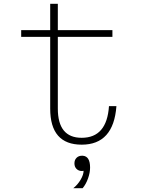

<svg xmlns="http://www.w3.org/2000/svg" viewBox="-20 -746 740 1006"><path d="M283 -726V-588H569V-553H283V-177Q283 -24 408 -24Q540 -24 551 -190H590Q575 12 408 12Q243 12 243 -177V-553H91V-588H243V-726ZM409 150Q392 150 381 139Q370 128 370 110Q370 92 381 81Q392 70 409 70Q411 70 412 70Q413 70 414 70Q452 73 452 132Q452 159 441 189.5Q430 220 413 240H364Q387 222 402.5 195.5Q418 169 418 149Q414 150 409 150Z"/></svg>

Font: Martian Mono Thin
Style: Regular
Weight: 100
Monospace: yes
Designer: Roman Shamin
Foundry: Evil Martians
Version: Version 1.000; ttfautohint (v1.8.4.7-5d5b)